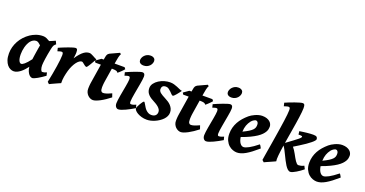

<svg xmlns="http://www.w3.org/2000/svg" viewBox="-37 -1422 4031 2121"><g transform="rotate(20 1979.0 -361.0)"><path d="M281.7 -175.8Q284.2 -195.8 287.6 -219.2Q291 -242.7 294.7 -266.1Q298.3 -289.6 302 -311Q305.7 -332.5 308.6 -349.1Q294.9 -362.3 280.8 -372.1Q266.6 -381.8 253.9 -381.3Q233.9 -380.9 217.8 -371.6Q201.7 -362.3 189.2 -346.9Q176.8 -331.5 167.7 -311.5Q158.7 -291.5 152.8 -269.8Q147 -248 144.3 -226.1Q141.6 -204.1 141.6 -185.1Q141.6 -159.2 145 -140.4Q148.4 -121.6 154.3 -109.4Q160.2 -97.2 167.2 -91.6Q174.3 -85.9 181.6 -85.9Q188 -85.9 197.3 -90.3Q206.5 -94.7 219 -105.2Q231.4 -115.7 247.1 -133.1Q262.7 -150.4 281.7 -175.8ZM491.2 -57.6Q470.7 -43 449.5 -28.8Q428.2 -14.6 409.2 -3.9Q390.1 6.8 374.8 13.4Q359.4 20 350.6 20Q342.8 20 331.8 14.9Q320.8 9.8 310.3 -2.4Q299.8 -14.6 290.8 -34.9Q281.7 -55.2 278.3 -85.9Q262.2 -64.5 244.4 -45.2Q226.6 -25.9 207.8 -11.5Q189 2.9 169.4 11.5Q149.9 20 129.9 20Q111.8 20 91.8 10.7Q71.8 1.5 54.9 -18.8Q38.1 -39.1 27.1 -71Q16.1 -103 16.1 -148.9Q16.1 -187.5 26.1 -224.4Q36.1 -261.2 54.7 -294.9Q73.2 -328.6 100.3 -358.2Q127.4 -387.7 162.1 -411.1Q188.5 -429.2 226.1 -443.1Q263.7 -457 308.6 -457Q329.1 -457 349.1 -448Q369.1 -439 387.2 -427.7Q405.8 -436 423.6 -443.1Q441.4 -450.2 455.1 -457L472.2 -420.4Q463.9 -413.6 458.3 -408.2Q452.6 -402.8 448.7 -395.8Q444.8 -388.7 441.7 -378.4Q438.5 -368.2 435.1 -351.6Q427.7 -316.4 422.1 -284.9Q416.5 -253.4 412.8 -227.1Q409.2 -200.7 407.2 -181.2Q405.3 -161.6 405.3 -150.9Q405.3 -137.7 407.2 -125.2Q409.2 -112.8 412.8 -102.8Q416.5 -92.8 421.1 -86.9Q425.8 -81.1 431.6 -81.1Q441.4 -81.1 452.4 -83.7Q463.4 -86.4 482.9 -94.7Z M947.3 -415Q943.4 -409.7 937 -399.2Q930.7 -388.7 923.3 -376Q916 -363.3 908 -349.9Q899.9 -336.4 892.8 -325.4Q885.7 -314.5 879.9 -307.4Q874 -300.3 871.1 -300.3Q861.8 -300.3 853 -306.4Q844.2 -312.5 835.7 -319.6Q827.1 -326.7 819.3 -332.8Q811.5 -338.9 804.2 -338.9Q791.5 -338.9 776.1 -328.4Q760.7 -317.9 745.6 -298.1Q730.5 -278.3 716.8 -250.2Q703.1 -222.2 692.9 -187Q682.6 -150.4 676 -113Q669.4 -75.7 670.9 -36.6Q662.6 -33.2 644.5 -25.1Q626.5 -17.1 606.9 -8.1Q587.4 1 570.3 8.8Q553.2 16.6 547.4 20L526.4 0Q537.1 -51.8 546.4 -102.1Q555.7 -152.3 562.3 -196Q568.8 -239.7 572.8 -274.9Q576.7 -310.1 576.7 -332Q576.7 -343.3 575 -349.9Q573.2 -356.4 570.6 -359.6Q567.9 -362.8 564.2 -363.8Q560.5 -364.7 556.6 -364.7Q551.8 -364.7 544.2 -363Q536.6 -361.3 529.3 -358.9Q520.5 -356.4 511.2 -353L502 -390.6Q515.6 -397 533.2 -404.3Q550.8 -411.6 569.3 -418.9Q587.9 -426.3 606.4 -433.1Q625 -439.9 641.1 -445.3Q657.2 -450.7 669.9 -453.9Q682.6 -457 689 -457Q702.6 -457 707.8 -447.3Q712.9 -437.5 712.9 -410.6Q712.9 -405.3 712.4 -397.2Q711.9 -389.2 710.7 -379.6Q709.5 -370.1 708.3 -360.1Q707 -350.1 705.6 -340.8Q729 -376 749.3 -398.7Q769.5 -421.4 787.4 -434.3Q805.2 -447.3 821.3 -452.1Q837.4 -457 853 -457Q861.8 -457 873.5 -452.1Q885.3 -447.3 897.9 -440.4Q910.6 -433.6 923.6 -426.5Q936.5 -419.4 947.3 -415Z M1254.4 -81.5Q1226.6 -59.6 1198.7 -40.8Q1170.9 -22 1145.3 -8.5Q1119.6 4.9 1098.4 12.5Q1077.1 20 1062.5 20Q1046.9 20 1030.8 12.7Q1014.6 5.4 1001.7 -7.6Q988.8 -20.5 980.5 -38.6Q972.2 -56.6 972.2 -78.1Q972.2 -87.4 972.4 -96.7Q972.7 -106 973.4 -116Q974.1 -126 975.3 -137.2Q976.6 -148.4 979 -162.1L1013.2 -378.4H948.7L936.5 -398.4L998 -441.9H1023.4L1026.4 -459Q1029.3 -479 1032.5 -489.7Q1035.6 -500.5 1039.8 -506.6Q1043.9 -512.7 1048.8 -516.1Q1053.7 -519.5 1060.1 -524.4L1168 -574.2L1181.6 -562Q1177.7 -557.6 1173.8 -546.4Q1169.9 -536.6 1165.8 -518.6Q1161.6 -500.5 1156.7 -470.2L1151.9 -441.9H1269L1283.7 -423.3Q1278.8 -416.5 1269 -406.2Q1259.3 -396 1248.5 -385.7Q1237.8 -375.5 1228.3 -367.2Q1218.8 -358.9 1214.4 -356.4Q1208.5 -370.1 1191.2 -374.3Q1173.8 -378.4 1144.5 -378.4H1142.1L1116.7 -217.8Q1115.2 -208.5 1114 -198Q1112.8 -187.5 1112.1 -178Q1111.3 -168.5 1111.1 -160.2Q1110.8 -151.9 1110.8 -147Q1110.8 -116.7 1119.1 -104.7Q1127.4 -92.8 1141.1 -92.8Q1158.2 -92.8 1180.7 -100.1Q1203.1 -107.4 1239.7 -124Z M1542 -59.6Q1519 -45.9 1493.4 -31.7Q1467.8 -17.6 1443.1 -6.1Q1418.5 5.4 1397 12.7Q1375.5 20 1360.8 20Q1344.2 20 1332 4.6Q1319.8 -10.7 1319.8 -37.1Q1319.8 -51.8 1323 -75.9Q1326.2 -100.1 1331.1 -128.9Q1335.9 -157.7 1341.8 -188.5Q1347.7 -219.2 1352.5 -247.1Q1357.4 -274.9 1360.6 -297.6Q1363.8 -320.3 1363.8 -332Q1363.8 -343.3 1362.3 -349.9Q1360.8 -356.4 1358.4 -359.6Q1356 -362.8 1352.1 -363.8Q1348.1 -364.7 1343.8 -364.7Q1339.8 -364.7 1332.5 -363Q1325.2 -361.3 1317.9 -358.9Q1309.1 -356.4 1299.8 -353L1290.5 -390.6Q1311 -399.9 1338.6 -411.4Q1366.2 -422.9 1393.3 -433.1Q1420.4 -443.4 1442.9 -450.2Q1465.3 -457 1475.6 -457Q1489.3 -457 1497.3 -447.8Q1505.4 -438.5 1505.4 -416Q1505.4 -401.9 1502 -377.4Q1498.5 -353 1493.4 -324Q1488.3 -294.9 1482.4 -262.9Q1476.6 -231 1471.4 -201.9Q1466.3 -172.9 1462.9 -148.4Q1459.5 -124 1459.5 -109.9Q1459.5 -94.7 1462.6 -87.9Q1465.8 -81.1 1474.1 -81.1Q1481.4 -81.1 1487.8 -82Q1494.1 -83 1500.7 -85Q1507.3 -86.9 1514.6 -89.8Q1522 -92.8 1532.2 -97.2ZM1552.7 -616.2Q1552.7 -602.5 1546.6 -587.4Q1540.5 -572.3 1528.6 -559.6Q1516.6 -546.9 1499 -538.6Q1481.4 -530.3 1458.5 -530.3Q1443.8 -530.3 1433.1 -533.9Q1422.4 -537.6 1415.5 -543.9Q1408.7 -550.3 1405.5 -558.1Q1402.3 -565.9 1402.3 -574.2Q1402.3 -587.4 1408.4 -602.5Q1414.6 -617.7 1426.8 -630.6Q1439 -643.6 1456.3 -652.1Q1473.6 -660.6 1496.6 -660.6Q1511.2 -660.6 1522 -656.7Q1532.7 -652.8 1539.6 -646.7Q1546.4 -640.6 1549.6 -632.6Q1552.7 -624.5 1552.7 -616.2Z M1953.1 -412.1Q1945.3 -400.9 1934.3 -386.5Q1923.3 -372.1 1912.4 -358.9Q1901.4 -345.7 1891.6 -336.7Q1881.8 -327.6 1876.5 -327.6Q1868.2 -327.6 1857.9 -338.4Q1847.7 -349.1 1834.7 -362.1Q1821.8 -375 1806.6 -385.7Q1791.5 -396.5 1773.4 -396.5Q1746.1 -396.5 1734.9 -384Q1723.6 -371.6 1723.6 -351.1Q1723.6 -338.9 1729 -328.9Q1734.4 -318.8 1744.9 -309.8Q1755.4 -300.8 1770.8 -292Q1786.1 -283.2 1805.7 -272.9Q1825.7 -262.7 1845 -250.5Q1864.3 -238.3 1879.2 -222.4Q1894 -206.5 1903.3 -186.8Q1912.6 -167 1912.6 -141.1Q1912.6 -118.7 1902.6 -97.9Q1892.6 -77.1 1875.5 -59.3Q1858.4 -41.5 1836.2 -26.9Q1814 -12.2 1790 -1.7Q1766.1 8.8 1741.7 14.4Q1717.3 20 1696.3 20Q1662.6 20 1634.3 11.7Q1606 3.4 1585.4 -8.5Q1564.9 -20.5 1553.5 -33.9Q1542 -47.4 1542 -57.6Q1542 -64.9 1549.3 -81.3Q1556.6 -97.7 1566.7 -114.7Q1576.7 -131.8 1586.4 -144.8Q1596.2 -157.7 1601.6 -157.7Q1606 -157.7 1611.3 -149.4Q1616.7 -141.1 1623.8 -128.9Q1630.9 -116.7 1639.9 -102.1Q1648.9 -87.4 1661.4 -75.2Q1673.8 -63 1689.5 -54.7Q1705.1 -46.4 1725.6 -46.4Q1756.3 -46.4 1773.2 -62Q1790 -77.6 1790 -104Q1790 -120.1 1781.5 -134Q1772.9 -147.9 1758.8 -160.2Q1744.6 -172.4 1726.8 -182.9Q1709 -193.4 1690.9 -203.1Q1665 -216.3 1648.2 -230.2Q1631.3 -244.1 1621.6 -258.5Q1611.8 -272.9 1607.9 -288.1Q1604 -303.2 1604 -318.8Q1604 -349.6 1623 -375Q1642.1 -400.4 1670.9 -418.7Q1699.7 -437 1734.1 -447Q1768.6 -457 1799.3 -457Q1825.7 -457 1846.9 -450.9Q1868.2 -444.8 1886.2 -437.3Q1904.3 -429.7 1920.4 -422.4Q1936.5 -415 1953.1 -412.1Z M2286.6 -81.5Q2258.8 -59.6 2231 -40.8Q2203.1 -22 2177.5 -8.5Q2151.9 4.9 2130.6 12.5Q2109.4 20 2094.7 20Q2079.1 20 2063 12.7Q2046.9 5.4 2033.9 -7.6Q2021 -20.5 2012.7 -38.6Q2004.4 -56.6 2004.4 -78.1Q2004.4 -87.4 2004.6 -96.7Q2004.9 -106 2005.6 -116Q2006.3 -126 2007.6 -137.2Q2008.8 -148.4 2011.2 -162.1L2045.4 -378.4H1981L1968.8 -398.4L2030.3 -441.9H2055.7L2058.6 -459Q2061.5 -479 2064.7 -489.7Q2067.9 -500.5 2072 -506.6Q2076.2 -512.7 2081.1 -516.1Q2085.9 -519.5 2092.3 -524.4L2200.2 -574.2L2213.9 -562Q2210 -557.6 2206.1 -546.4Q2202.1 -536.6 2198 -518.6Q2193.8 -500.5 2189 -470.2L2184.1 -441.9H2301.3L2315.9 -423.3Q2311 -416.5 2301.3 -406.2Q2291.5 -396 2280.8 -385.7Q2270 -375.5 2260.5 -367.2Q2251 -358.9 2246.6 -356.4Q2240.7 -370.1 2223.4 -374.3Q2206.1 -378.4 2176.8 -378.4H2174.3L2148.9 -217.8Q2147.5 -208.5 2146.2 -198Q2145 -187.5 2144.3 -178Q2143.6 -168.5 2143.3 -160.2Q2143.1 -151.9 2143.1 -147Q2143.1 -116.7 2151.4 -104.7Q2159.7 -92.8 2173.3 -92.8Q2190.4 -92.8 2212.9 -100.1Q2235.4 -107.4 2272 -124Z M2574.2 -59.6Q2551.3 -45.9 2525.6 -31.7Q2500 -17.6 2475.3 -6.1Q2450.7 5.4 2429.2 12.7Q2407.7 20 2393.1 20Q2376.5 20 2364.3 4.6Q2352.1 -10.7 2352.1 -37.1Q2352.1 -51.8 2355.2 -75.9Q2358.4 -100.1 2363.3 -128.9Q2368.2 -157.7 2374 -188.5Q2379.9 -219.2 2384.8 -247.1Q2389.6 -274.9 2392.8 -297.6Q2396 -320.3 2396 -332Q2396 -343.3 2394.5 -349.9Q2393.1 -356.4 2390.6 -359.6Q2388.2 -362.8 2384.3 -363.8Q2380.4 -364.7 2376 -364.7Q2372.1 -364.7 2364.7 -363Q2357.4 -361.3 2350.1 -358.9Q2341.3 -356.4 2332 -353L2322.8 -390.6Q2343.3 -399.9 2370.8 -411.4Q2398.4 -422.9 2425.5 -433.1Q2452.6 -443.4 2475.1 -450.2Q2497.6 -457 2507.8 -457Q2521.5 -457 2529.5 -447.8Q2537.6 -438.5 2537.6 -416Q2537.6 -401.9 2534.2 -377.4Q2530.8 -353 2525.6 -324Q2520.5 -294.9 2514.6 -262.9Q2508.8 -231 2503.7 -201.9Q2498.5 -172.9 2495.1 -148.4Q2491.7 -124 2491.7 -109.9Q2491.7 -94.7 2494.9 -87.9Q2498 -81.1 2506.3 -81.1Q2513.7 -81.1 2520 -82Q2526.4 -83 2533 -85Q2539.6 -86.9 2546.9 -89.8Q2554.2 -92.8 2564.5 -97.2ZM2585 -616.2Q2585 -602.5 2578.9 -587.4Q2572.8 -572.3 2560.8 -559.6Q2548.8 -546.9 2531.2 -538.6Q2513.7 -530.3 2490.7 -530.3Q2476.1 -530.3 2465.3 -533.9Q2454.6 -537.6 2447.8 -543.9Q2440.9 -550.3 2437.7 -558.1Q2434.6 -565.9 2434.6 -574.2Q2434.6 -587.4 2440.7 -602.5Q2446.8 -617.7 2459 -630.6Q2471.2 -643.6 2488.5 -652.1Q2505.9 -660.6 2528.8 -660.6Q2543.5 -660.6 2554.2 -656.7Q2564.9 -652.8 2571.8 -646.7Q2578.6 -640.6 2581.8 -632.6Q2585 -624.5 2585 -616.2Z M3001 -371.1Q3001 -357.9 2997.8 -342.5Q2994.6 -327.1 2985.1 -310.3Q2975.6 -293.5 2958 -274.9Q2940.4 -256.3 2911.1 -236.8Q2881.8 -217.3 2839.4 -196.8Q2796.9 -176.3 2737.8 -155.3Q2744.6 -110.8 2762.7 -86.2Q2780.8 -61.5 2804.2 -61.5Q2825.2 -61.5 2865.5 -83Q2905.8 -104.5 2964.8 -151.9Q2967.8 -150.4 2971.7 -144.8Q2975.6 -139.2 2979.2 -132.6Q2982.9 -126 2985.8 -120.1L2989.7 -112.3Q2949.7 -77.6 2916.5 -52.5Q2883.3 -27.3 2855 -11.2Q2826.7 4.9 2802 12.5Q2777.3 20 2754.4 20Q2732.9 20 2707 11Q2681.2 2 2658.9 -17.8Q2636.7 -37.6 2621.8 -69.6Q2606.9 -101.6 2606.9 -147.9Q2606.9 -186 2616.2 -220.5Q2625.5 -254.9 2642.6 -285.9Q2659.7 -316.9 2683.8 -344.7Q2708 -372.6 2738.3 -398.4Q2749 -407.7 2765.6 -418Q2782.2 -428.2 2802 -437Q2821.8 -445.8 2843 -451.4Q2864.3 -457 2884.8 -457Q2914.6 -457 2936.5 -449.5Q2958.5 -441.9 2972.9 -429.7Q2987.3 -417.5 2994.1 -402.1Q3001 -386.7 3001 -371.1ZM2781.7 -352.5Q2771 -338.4 2762.9 -324Q2754.9 -309.6 2749 -293.5Q2743.2 -277.3 2739.7 -258.8Q2736.3 -240.2 2735.4 -217.8Q2778.3 -238.3 2804 -254.6Q2829.6 -271 2843 -285.6Q2856.4 -300.3 2860.4 -314.5Q2864.3 -328.6 2864.3 -344.2Q2864.3 -364.3 2855.5 -375.2Q2846.7 -386.2 2834 -386.2Q2830.1 -386.2 2823.7 -383.8Q2817.4 -381.3 2810.1 -377Q2802.7 -372.6 2795.2 -366.5Q2787.6 -360.4 2781.7 -352.5Z M3281.7 -691.9Q3281.7 -672.9 3278.8 -644.8Q3275.9 -616.7 3271.2 -582Q3266.6 -547.4 3260.3 -508.1Q3253.9 -468.8 3247.1 -427.2Q3240.2 -385.7 3233.2 -343.5Q3226.1 -301.3 3219.7 -261.7L3295.4 -317.4Q3329.1 -342.3 3348.9 -358.6Q3368.7 -375 3373 -384.5Q3377.4 -394 3366.5 -397.2Q3355.5 -400.4 3328.6 -399.4L3324.2 -438Q3345.7 -441.4 3367.7 -444.3Q3389.6 -447.3 3410.2 -449.5Q3430.7 -451.7 3449.2 -452.9Q3467.8 -454.1 3483.4 -454.1Q3514.2 -454.1 3524.7 -444.8Q3535.2 -435.5 3535.2 -418.9Q3535.2 -411.6 3524.7 -399.2Q3514.2 -386.7 3493.9 -370.4Q3473.6 -354 3444.8 -333.7Q3416 -313.5 3379.4 -291L3316.9 -252.4Q3328.6 -239.3 3340.1 -221.4Q3351.6 -203.6 3362.1 -184.6Q3372.6 -165.5 3382.8 -147Q3393.1 -128.4 3403.1 -113.8Q3413.1 -99.1 3422.6 -90.1Q3432.1 -81.1 3441.9 -81.1Q3453.1 -81.1 3470.9 -84.7Q3488.8 -88.4 3507.3 -98.6L3525.4 -62.5Q3509.3 -48.8 3489 -34.4Q3468.8 -20 3448.7 -8.1Q3428.7 3.9 3411.1 11.5Q3393.6 19 3382.3 19Q3366.2 19 3351.1 5.1Q3335.9 -8.8 3321.5 -31Q3307.1 -53.2 3293.2 -80.8Q3279.3 -108.4 3265.9 -136Q3252.4 -163.6 3239.7 -188.2Q3227.1 -212.9 3214.8 -229Q3209.5 -194.3 3205.3 -163.6Q3201.2 -132.8 3199 -107.7Q3196.8 -82.5 3196.5 -64.5Q3196.3 -46.4 3198.7 -37.6Q3194.3 -35.2 3184.3 -30.8Q3174.3 -26.4 3161.6 -20.5Q3148.9 -14.6 3134.8 -8.5Q3120.6 -2.4 3108.2 3.2Q3095.7 8.8 3085.9 13.4Q3076.2 18.1 3072.3 20L3050.3 0Q3052.2 -14.2 3057.1 -44.2Q3062 -74.2 3068.6 -114.5Q3075.2 -154.8 3083.3 -202.4Q3091.3 -250 3099.1 -299.8Q3106.9 -349.6 3114.5 -398.2Q3122.1 -446.8 3127.9 -489.3Q3133.8 -531.7 3137.2 -564.9Q3140.6 -598.1 3140.6 -616.7Q3140.6 -628.9 3139.2 -635.7Q3137.7 -642.6 3134.8 -646Q3131.8 -649.4 3127.4 -650.1Q3123 -650.9 3117.2 -650.9Q3113.3 -650.9 3105.5 -648.7Q3097.7 -646.5 3089.4 -644Q3080.1 -641.1 3069.3 -637.7L3060.1 -676.3Q3080.6 -685.5 3109.6 -697Q3138.7 -708.5 3167.2 -718.5Q3195.8 -728.5 3219.5 -735.4Q3243.2 -742.2 3252.9 -742.2Q3259.8 -742.2 3265.1 -740.7Q3270.5 -739.3 3274.2 -734.1Q3277.8 -729 3279.8 -719Q3281.7 -709 3281.7 -691.9Z M3940.4 -371.1Q3940.4 -357.9 3937.3 -342.5Q3934.1 -327.1 3924.6 -310.3Q3915 -293.5 3897.5 -274.9Q3879.9 -256.3 3850.6 -236.8Q3821.3 -217.3 3778.8 -196.8Q3736.3 -176.3 3677.2 -155.3Q3684.1 -110.8 3702.1 -86.2Q3720.2 -61.5 3743.7 -61.5Q3764.6 -61.5 3804.9 -83Q3845.2 -104.5 3904.3 -151.9Q3907.2 -150.4 3911.1 -144.8Q3915 -139.2 3918.7 -132.6Q3922.4 -126 3925.3 -120.1L3929.2 -112.3Q3889.2 -77.6 3856 -52.5Q3822.8 -27.3 3794.4 -11.2Q3766.1 4.9 3741.5 12.5Q3716.8 20 3693.8 20Q3672.4 20 3646.5 11Q3620.6 2 3598.4 -17.8Q3576.2 -37.6 3561.3 -69.6Q3546.4 -101.6 3546.4 -147.9Q3546.4 -186 3555.7 -220.5Q3564.9 -254.9 3582 -285.9Q3599.1 -316.9 3623.3 -344.7Q3647.5 -372.6 3677.7 -398.4Q3688.5 -407.7 3705.1 -418Q3721.7 -428.2 3741.5 -437Q3761.2 -445.8 3782.5 -451.4Q3803.7 -457 3824.2 -457Q3854 -457 3876 -449.5Q3897.9 -441.9 3912.4 -429.7Q3926.8 -417.5 3933.6 -402.1Q3940.4 -386.7 3940.4 -371.1ZM3721.2 -352.5Q3710.4 -338.4 3702.4 -324Q3694.3 -309.6 3688.5 -293.5Q3682.6 -277.3 3679.2 -258.8Q3675.8 -240.2 3674.8 -217.8Q3717.8 -238.3 3743.4 -254.6Q3769 -271 3782.5 -285.6Q3795.9 -300.3 3799.8 -314.5Q3803.7 -328.6 3803.7 -344.2Q3803.7 -364.3 3794.9 -375.2Q3786.1 -386.2 3773.4 -386.2Q3769.5 -386.2 3763.2 -383.8Q3756.8 -381.3 3749.5 -377Q3742.2 -372.6 3734.6 -366.5Q3727.1 -360.4 3721.2 -352.5Z"/></g></svg>

Font: Gentium Book Basic
Style: Bold Italic
Weight: 700
Italic angle: -8°
Designer: J. Victor Gaultney and Annie Olsen
Foundry: SIL International
Version: Version 1.102; 2013; Maintenance release